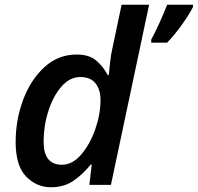

<svg xmlns="http://www.w3.org/2000/svg" viewBox="-20 -780 834 810"><path d="M195 10Q250 10 290 -17.5Q330 -45 363 -86H367L357 0H448L609 -760H493L456 -585Q448 -551 444.5 -517.5Q441 -484 439 -464H434Q416 -499 386 -524.5Q356 -550 304 -550Q225 -550 167 -496.5Q109 -443 77.5 -358.5Q46 -274 46 -181Q46 -81 90 -35.5Q134 10 195 10ZM241 -85Q164 -85 164 -182Q164 -249 184 -311.5Q204 -374 239 -414.5Q274 -455 319 -455Q362 -455 383 -428.5Q404 -402 404 -358Q404 -298 382 -235Q360 -172 323 -128.5Q286 -85 241 -85ZM618 -600H685Q718 -634 749 -678Q780 -722 794 -750V-760H685Q673 -728 653 -684Q633 -640 618 -613Z"/></svg>

Font: Noto Sans UI Medium
Style: Italic
Weight: 500
Italic angle: -12°
Designer: Monotype Design Team
Foundry: Monotype Imaging Inc.
Version: Version 1.901